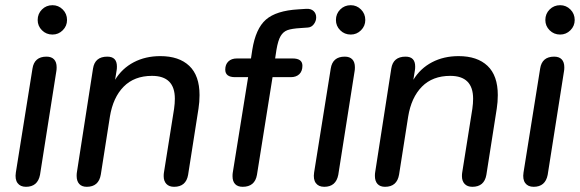

<svg xmlns="http://www.w3.org/2000/svg" viewBox="-20 -712 2233 739"><path d="M41 -48 105 -448Q112 -494 159 -494Q178 -494 188 -483.5Q198 -473 198 -453Q198 -444 197 -439L134 -39Q125 7 80 7Q58 7 47.5 -7.5Q37 -22 41 -48ZM125 -635Q125 -659 141.5 -675.5Q158 -692 182 -692Q205 -692 221.5 -675.5Q238 -659 238 -635Q238 -612 221.5 -595.5Q205 -579 182 -579Q158 -579 141.5 -595.5Q125 -612 125 -635Z M275 -35Q275 -44 276 -49L338 -448Q345 -494 393 -494Q430 -494 430 -456Q430 -447 429 -442L423 -405Q450 -449 495 -472.5Q540 -496 597 -496Q669 -496 708.5 -458.5Q748 -421 748 -346Q748 -319 744 -294L704 -39Q696 7 650 7Q631 7 620.5 -4Q610 -15 610 -34Q610 -43 611 -48L650 -293Q653 -314 653 -332Q653 -420 565 -420Q497 -420 456 -378.5Q415 -337 403 -263L368 -40Q360 7 314 7Q295 7 285 -4Q275 -15 275 -35Z M875 -34Q875 -43 876 -48L935 -415H885Q847 -415 847 -444Q847 -464 859 -475.5Q871 -487 892 -487H946L951 -520Q964 -602 1003.5 -636.5Q1043 -671 1128 -676L1159 -678Q1177 -679 1187 -669.5Q1197 -660 1197 -645Q1197 -631 1188 -619Q1179 -607 1165 -606L1137 -604Q1103 -602 1086.5 -596Q1070 -590 1060 -573Q1050 -556 1044 -520L1039 -487H1106Q1144 -487 1144 -459Q1144 -438 1132 -426.5Q1120 -415 1099 -415H1029L969 -39Q961 7 914 7Q895 7 885 -3.5Q875 -14 875 -34Z M1189 -48 1253 -448Q1260 -494 1307 -494Q1326 -494 1336 -483.5Q1346 -473 1346 -453Q1346 -444 1345 -439L1282 -39Q1273 7 1228 7Q1206 7 1195.5 -7.5Q1185 -22 1189 -48ZM1273 -635Q1273 -659 1289.5 -675.5Q1306 -692 1330 -692Q1353 -692 1369.5 -675.5Q1386 -659 1386 -635Q1386 -612 1369.5 -595.5Q1353 -579 1330 -579Q1306 -579 1289.5 -595.5Q1273 -612 1273 -635Z M1423 -35Q1423 -44 1424 -49L1486 -448Q1493 -494 1541 -494Q1578 -494 1578 -456Q1578 -447 1577 -442L1571 -405Q1598 -449 1643 -472.5Q1688 -496 1745 -496Q1817 -496 1856.5 -458.5Q1896 -421 1896 -346Q1896 -319 1892 -294L1852 -39Q1844 7 1798 7Q1779 7 1768.5 -4Q1758 -15 1758 -34Q1758 -43 1759 -48L1798 -293Q1801 -314 1801 -332Q1801 -420 1713 -420Q1645 -420 1604 -378.5Q1563 -337 1551 -263L1516 -40Q1508 7 1462 7Q1443 7 1433 -4Q1423 -15 1423 -35Z M1995 -48 2059 -448Q2066 -494 2113 -494Q2132 -494 2142 -483.5Q2152 -473 2152 -453Q2152 -444 2151 -439L2088 -39Q2079 7 2034 7Q2012 7 2001.5 -7.5Q1991 -22 1995 -48ZM2079 -635Q2079 -659 2095.5 -675.5Q2112 -692 2136 -692Q2159 -692 2175.5 -675.5Q2192 -659 2192 -635Q2192 -612 2175.5 -595.5Q2159 -579 2136 -579Q2112 -579 2095.5 -595.5Q2079 -612 2079 -635Z"/></svg>

Font: SN Pro
Style: Italic
Weight: 400
Italic angle: -9°
Designer: Tobias Whetton
Foundry: Supernotes
Version: Version 1.003